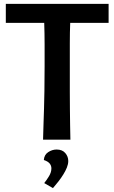

<svg xmlns="http://www.w3.org/2000/svg" viewBox="-20 -720 590 990"><path d="M540 -602H342Q340 -555 340 -496.5Q340 -438 340 -356Q340 -296 340 -247.5Q340 -199 340.5 -157Q341 -115 341.5 -77Q342 -39 343 0H202Q203 -48 204.5 -84.5Q206 -121 207 -160.5Q208 -200 209 -251Q210 -302 210 -379Q210 -435 210 -490Q210 -545 208 -602H10V-700H540ZM206 105Q208 78 228.5 64.5Q249 51 272 51Q301 51 316.5 69Q332 87 332 110Q332 126 325 143.5Q318 161 306.5 179.5Q295 198 281 216Q267 234 253 250L208 224Q221 208 233 188Q245 168 245 148Q245 134 236 123Q227 112 206 105Z"/></svg>

Font: Cantora One
Style: Regular
Weight: 400
Designer: Pablo Impallari, Rodrigo Fuenzalida
Foundry: Pablo Impallari
Version: Version 1.002; ttfautohint (v0.8) -G 200 -r 50